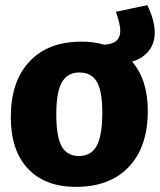

<svg xmlns="http://www.w3.org/2000/svg" viewBox="-20 -713 622 747"><path d="M494 -473Q555 -403 555 -281Q555 -142 481.5 -64Q408 14 275 14Q155 14 88.5 -57Q22 -128 22 -257Q22 -396 94.5 -473.5Q167 -551 297 -551Q345 -551 386 -539Q418 -541 433 -554.5Q448 -568 448 -593Q448 -618 431 -667L553 -693Q582 -634 582 -586Q582 -545 559.5 -516Q537 -487 494 -473ZM378 -275Q378 -358 357 -394.5Q336 -431 289 -431Q242 -431 220.5 -392.5Q199 -354 199 -267Q199 -181 220 -143.5Q241 -106 287 -106Q335 -106 356.5 -146Q378 -186 378 -275Z"/></svg>

Font: Bitter Pro ExtraBold
Style: Regular
Weight: 800
Designer: Sol Matas, and Bitter project Authors
Foundry: Sol Matas
Version: Version 1.010